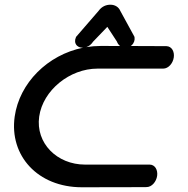

<svg xmlns="http://www.w3.org/2000/svg" viewBox="-20 -783 786 803"><path d="M301.3 -632.4 298.6 -629.4 297.1 -625.9C292.3 -614.9 292.6 -601.9 301.4 -592.7C307.4 -586.5 316.1 -583.5 325.2 -583.5C326 -583.5 326.7 -583.5 327.4 -583.5C179.2 -553.7 61.2 -435.9 41.4 -295.3C18.5 -132.3 137.3 0.2 322.5 0.2C484 0.2 592.6 -0.5 592.6 -0.5C615.3 -0.5 633.8 -23.4 637.2 -47.6C640.6 -71.8 628.6 -94.6 605.8 -94.6L335.8 -94.6C217.9 -94.6 128.4 -184.8 143.9 -295.3C159.4 -405.8 272.2 -496 387.3 -496C501.7 -496 662.2 -496 662.2 -496C685 -496 703.4 -518.8 706.8 -543C710.2 -566.8 698.8 -589.3 676.1 -590C675.1 -590.1 619.6 -590.4 526.9 -590.6C528.2 -591.6 529.5 -592.6 530.7 -593.7C540.7 -602.9 544.2 -615.3 542.8 -625.8L542.2 -629.3L540.6 -632.3C540.6 -632.3 490.5 -724.2 483 -737.7C476.7 -753 461.2 -763.3 442 -763.3C424.7 -763.3 406.2 -756.8 392.5 -737.8C384.5 -728.6 301.3 -632.4 301.3 -632.4ZM369.3 -608.7 428.9 -670.7 469.2 -608.8C471.2 -602.7 475.5 -595.8 482.1 -590.7C456.8 -590.8 429.6 -590.8 400.6 -590.8C380.4 -590.8 360.4 -589.1 340.9 -585.9C352.5 -589.7 362.4 -597.9 369.3 -608.7Z"/></svg>

Font: Hi.
Style: Black
Weight: 400
Designer: Mew Too, Robert Jablonski
Foundry: Cannot Into Space Fonts
Version: Version 1.996